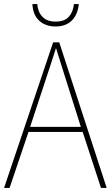

<svg xmlns="http://www.w3.org/2000/svg" viewBox="-20 -923 544 943"><path d="M476 0 386 -275H120L27 0H0L241 -715H271L504 0ZM282 -601Q276 -621 269.5 -641Q263 -661 255 -687Q248 -665 241 -643.5Q234 -622 227 -600L128 -300H377ZM367 -903Q362 -851 332.5 -822Q303 -793 253 -793Q204 -793 173 -821Q142 -849 139 -903H163Q166 -864 188.5 -840.5Q211 -817 253 -817Q297 -817 318 -840.5Q339 -864 343 -903Z"/></svg>

Font: Noto Sans Thai SemCond Thin
Style: Regular
Weight: 100
Width: 4
Designer: Monotype Design Team
Foundry: Monotype Imaging Inc.
Version: Version 2.002; ttfautohint (v1.8.4.7-5d5b)